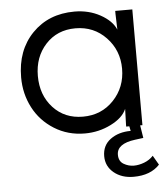

<svg xmlns="http://www.w3.org/2000/svg" viewBox="-51 -527 671 777"><g transform="rotate(-5 285.0 -138.5)"><path d="M277.8 -55.2Q353 -55.2 402.6 -107.4Q452.1 -159.7 452.1 -234.9Q452.1 -309.6 402.3 -361.8Q352.5 -414.1 277.8 -414.1Q203.6 -414.1 156.7 -363Q109.9 -312 109.9 -234.9Q109.9 -157.2 156.7 -106.2Q203.6 -55.2 277.8 -55.2ZM42 -234.9Q42 -345.2 108.4 -413.6Q174.8 -481.9 279.8 -481.9Q337.9 -481.9 384.5 -456.3Q431.2 -430.7 446.8 -394L444.8 -458V-470.2H514.2V0H504.9L513.2 51.8L479 56.2Q404.8 65.9 404.8 110.8Q404.8 137.2 424.3 148.7Q443.8 160.2 465.8 160.2Q485.8 160.2 507.8 151.9Q529.8 143.6 544.9 127L566.9 165Q529.8 205.1 460.9 205.1Q412.6 205.1 380.9 179Q349.1 152.8 349.1 111.8Q349.1 67.9 382.3 43.5Q415.5 19 464.8 19L460.9 0H448.2V-7.8L450.2 -71.8Q435.1 -36.1 385.7 -11.5Q336.4 13.2 279.8 13.2Q210.9 13.2 155.8 -21.2Q100.6 -55.7 71.3 -112.1Q42 -168.5 42 -234.9Z"/></g></svg>

Font: Kreadon
Style: Regular
Weight: 400
Designer: kohakuno
Foundry: StudioGnu
Version: Version 1.000;Glyphs 3.1.2 (3151)